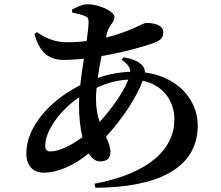

<svg xmlns="http://www.w3.org/2000/svg" viewBox="-20 -829 1040 904"><path d="M281 -547C311 -547 343 -549 375 -553C369 -512 362 -469 358 -428C222 -360 104 -237 104 -107C104 -47 137 -16 187 -16C250 -16 326 -48 398 -107C412 -83 430 -69 452 -69C480 -69 500 -82 500 -113C500 -138 490 -160 479 -185C553 -266 621 -366 652 -449C745 -429 801 -358 801 -266C801 -131 687 -13 425 36L429 55C712 54 911 -31 911 -238C911 -359 817 -468 662 -488C663 -500 659 -511 650 -521C630 -542 600 -553 561 -559L553 -547C580 -529 593 -512 593 -491C539 -489 488 -479 440 -462C445 -496 451 -531 458 -565C564 -583 663 -611 710 -629C736 -639 749 -653 749 -676C749 -705 720 -721 667 -721C655 -721 590 -679 479 -652L484 -674C493 -711 519 -723 519 -749C519 -775 448 -809 390 -809C370 -809 340 -795 319 -784L320 -770C340 -766 361 -761 376 -755C393 -749 397 -743 397 -725C397 -705 393 -673 388 -636C359 -632 329 -630 298 -630C242 -630 203 -645 153 -678L142 -668C165 -592 199 -547 281 -547ZM584 -454C562 -396 505 -315 449 -255C439 -284 432 -319 432 -364C432 -380 433 -398 435 -416C488 -440 536 -452 584 -454ZM368 -183C317 -145 259 -116 217 -116C200 -116 193 -125 193 -144C193 -207 254 -304 353 -371L352 -333C352 -282 357 -229 368 -183Z"/></svg>

Font: Source Han Serif CN
Style: Bold
Weight: 700
Designer: Ryoko NISHIZUKA 西塚涼子 (kana & ideographs); Frank Grießhammer (Latin, Greek & Cyrillic); Wenlong ZHANG 张文龙 (bopomofo); San
Foundry: Adobe
Version: Version 2.003;hotconv 1.1.1;makeotfexe 2.6.0